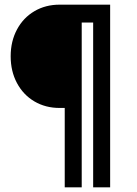

<svg xmlns="http://www.w3.org/2000/svg" viewBox="-20 -720 586 824"><path d="M25.8 -478.5Q25.8 -542.8 52.9 -593.4Q79.9 -643.9 127.6 -671.9Q175.3 -700 235.8 -700H291V-256.7H235.8Q175.3 -256.7 127.6 -284.8Q79.8 -313 52.8 -363.6Q25.8 -414.1 25.8 -478.5ZM257.8 -700H330.7V84H257.8ZM379.8 -700H452.7V84H379.8ZM328.8 -700H390V-623.3H328.8Z"/></svg>

Font: Oak Sans Light
Style: Regular
Weight: 400
Designer: Erik Kennedy, Walven
Foundry: Erik Kennedy, Walven
Version: Version 1.100;Glyphs 3.1.2 (3151)